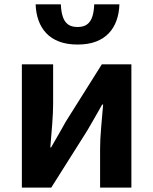

<svg xmlns="http://www.w3.org/2000/svg" viewBox="-20 -852 696 872"><path d="M79.3 0V-559.8H221.3V-383.2Q221.3 -340.9 217.1 -287.8Q212.9 -234.6 208.5 -182.4H212Q226.6 -208.2 246.2 -241.8Q265.7 -275.5 279.4 -300.5L442.4 -559.8H576.7V0H434.6V-176.4Q434.6 -218.8 439.3 -272Q444 -325.2 448.4 -377.4H444.2Q429.7 -352.4 410.4 -317.9Q391.2 -283.5 376.5 -259.3L212.8 0ZM332.3 -649.7Q284 -649.7 248.5 -663.3Q213 -676.8 190.1 -701.2Q167.1 -725.6 155.1 -759.1Q143.1 -792.5 141.9 -832.3H256.4Q257.4 -801.1 264.7 -777.8Q271.9 -754.4 287.9 -741.9Q304 -729.4 332.3 -729.4Q360.4 -729.4 376.4 -741.9Q392.5 -754.4 399.7 -777.8Q406.9 -801.1 407.9 -832.3H522.3Q521.1 -792.5 509.2 -759.1Q497.3 -725.6 474.3 -701.2Q451.3 -676.8 416.3 -663.3Q381.2 -649.7 332.3 -649.7Z"/></svg>

Font: Noto Sans JP
Style: Regular
Weight: 100
Designer: Ryoko NISHIZUKA 西塚涼子 (kana, bopomofo & ideographs); Paul D. Hunt (Latin, Greek & Cyrillic); Sandoll Communications 산돌커뮤니
Foundry: Adobe
Version: Version 2.004;hotconv 1.0.118;makeotfexe 2.5.65603